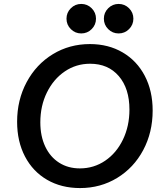

<svg xmlns="http://www.w3.org/2000/svg" viewBox="-20 -940 825 976"><path d="M67 -321Q67 -432 115.5 -522.5Q164 -613 248.5 -664.5Q333 -716 437 -716Q531 -716 603.5 -673.5Q676 -631 716 -554.5Q756 -478 756 -378Q756 -267 708 -177Q660 -87 575.5 -35.5Q491 16 387 16Q292 16 219.5 -26Q147 -68 107 -144.5Q67 -221 67 -321ZM386 -84Q457 -84 514.5 -123Q572 -162 605 -230.5Q638 -299 638 -383Q638 -490 584 -553Q530 -616 438 -616Q367 -616 309.5 -577Q252 -538 218.5 -470Q185 -402 185 -318Q185 -248 210 -195Q235 -142 280.5 -113Q326 -84 386 -84ZM508 -845Q508 -876 530 -898Q552 -920 583 -920Q614 -920 636 -898Q658 -876 658 -845Q658 -814 636 -792Q614 -770 583 -770Q552 -770 530 -792Q508 -814 508 -845ZM393 -920Q424 -920 446 -898Q468 -876 468 -845Q468 -814 446 -792Q424 -770 393 -770Q362 -770 340 -792Q318 -814 318 -845Q318 -876 340 -898Q362 -920 393 -920Z"/></svg>

Font: MedMera Sans Semibold
Style: Italic
Weight: 600
Italic angle: -11°
Designer: Kasper Nordkvist
Foundry: UNCUT.wtf
Version: Version 1.300